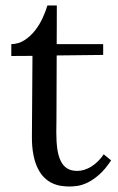

<svg xmlns="http://www.w3.org/2000/svg" viewBox="-20 -660 427 696"><path d="M21 -500Q47.4 -500.5 68.8 -514.4Q90.3 -528.3 106.7 -549.1Q123 -569.8 134.3 -594.2Q145.5 -618.7 151.9 -640.1H186Q186 -600.1 185.8 -565.4Q185.5 -530.8 185.5 -500H354V-460.9L185.5 -459Q185.1 -394 185.1 -348.1Q185.1 -302.2 184.8 -271.5Q184.6 -240.7 184.6 -222.9Q184.6 -205.1 184.3 -195.8Q184.1 -186.5 184.1 -183.6V-180.7Q184.1 -146.5 187.7 -120.4Q191.4 -94.2 200.2 -76.4Q209 -58.6 223.4 -49.6Q237.8 -40.5 259.8 -40.5Q285.6 -40.5 311 -56.2Q336.4 -71.8 356 -100.6L382.8 -78.6Q360.8 -45.4 339.1 -26.6Q317.4 -7.8 297.9 1.7Q278.3 11.2 261.5 13.7Q244.6 16.1 231.9 16.1Q216.8 16.1 200.9 13.7Q185.1 11.2 169.7 4.2Q154.3 -2.9 140.9 -15.9Q127.4 -28.8 117.2 -49.3Q106.9 -69.8 101.1 -99.1Q95.2 -128.4 95.7 -168.5L97.7 -457.5L21 -457Z"/></svg>

Font: Parastoo FD
Style: FD
Weight: 400
Foundry: Saber Rastikerdar (saber.rastikerdar@gmail.com)
Version: Version 2.0.1